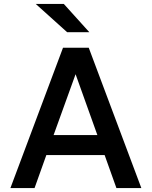

<svg xmlns="http://www.w3.org/2000/svg" viewBox="-20 -958 773 978"><path d="M700 0H573L513 -168H216L156 0H33L301 -715H432ZM253 -270H476L365 -580ZM322 -794 162 -938H305L435 -794Z"/></svg>

Font: Wix Madefor Text SemiBold
Style: Regular
Weight: 600
Designer: Dalton Maag Ltd
Foundry: Dalton Maag Ltd
Version: Version 3.100